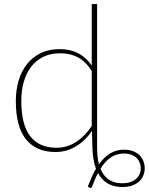

<svg xmlns="http://www.w3.org/2000/svg" viewBox="-20 -743 733 946"><path d="M581.5 160Q626 160 649.8 139Q673.5 118 673.5 86Q673.5 72.5 668.8 59.5Q664 46.5 654 36.2Q644 26 628.2 19.8Q612.5 13.5 591 13.5Q553.5 13.5 525.5 32.8Q497.5 52 475 88.5Q489.5 123.5 516 141.8Q542.5 160 581.5 160ZM432 -393.5Q401 -441 363.5 -460.8Q326 -480.5 277.5 -480.5Q229 -480.5 193 -462.8Q157 -445 133 -413.5Q109 -382 97 -339Q85 -296 85 -245.5Q85 -128 129.2 -71.5Q173.5 -15 258.5 -15Q310.5 -15 354.8 -43.5Q399 -72 432 -122.5ZM458.5 -13Q458.5 32.5 467.5 66Q492 32 522.2 13.2Q552.5 -5.5 591.5 -5.5Q617 -5.5 636 2Q655 9.5 667.8 22.2Q680.5 35 686.8 51.5Q693 68 693 86Q693 105 686 122Q679 139 665.2 151.5Q651.5 164 630.8 171.2Q610 178.5 582.5 178.5Q539.5 178.5 510 160.5Q480.5 142.5 463 109.5Q455 124 448 140.5Q441 157 434 175.5Q431 182 428 183Q425 184 420 181L412.5 176.5Q422 151.5 431.8 129.5Q441.5 107.5 453 88.5Q445 67.5 440.8 42.8Q436.5 18 435.5 -10.5L433 -98Q400 -49.5 354.2 -21.8Q308.5 6 253 6Q159 6 108.5 -56Q58 -118 58 -245.5Q58 -299.5 71.8 -346Q85.5 -392.5 112.8 -427Q140 -461.5 180.2 -481.2Q220.5 -501 273.5 -501Q326.5 -501 365.2 -480.8Q404 -460.5 432 -420V-723H458.5Z"/></svg>

Font: Lato 2
Style: Regular
Weight: 200
Designer: Lukasz Dziedzic with Adam Twardoch and Botio Nikoltchev
Foundry: tyPoland Lukasz Dziedzic
Version: Version 2.015; 2015-08-06; http://www.latofonts.com/